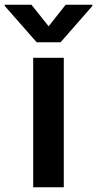

<svg xmlns="http://www.w3.org/2000/svg" viewBox="-74 -789 410 809"><path d="M58.6 -769 130.9 -678.2 202.6 -769H315.4V-764.2L181.2 -610.8H80.6L-54.2 -764.2V-769ZM65.9 0V-545.4H194.8V0Z"/></svg>

Font: Interop SemBd
Style: Regular
Weight: 600
Designer: Rasmus Andersson, Google, Jang Haemin
Foundry: jhaemin
Version: Version 1.007